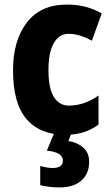

<svg xmlns="http://www.w3.org/2000/svg" viewBox="-20 -580 488 840"><path d="M267 10Q156 10 96.5 -58.5Q37 -127 37 -272Q37 -403 97.5 -481.5Q158 -560 273 -560Q318 -560 355.5 -550Q393 -540 425 -521L382 -402Q356 -416 331 -424Q306 -432 280 -432Q239 -432 215.5 -391.5Q192 -351 192 -273Q192 -194 215.5 -156Q239 -118 282 -118Q348 -118 411 -162V-35Q351 10 267 10ZM370 128Q370 180 336 210Q302 240 241 240Q215 240 193.5 237Q172 234 156 230V146Q187 155 211 155Q255 155 255 122Q255 86 185 79L218 0H294L279 37Q318 43 344 65.5Q370 88 370 128Z"/></svg>

Font: Noto Sans Lao UI Cond ExtBd
Style: Regular
Weight: 800
Width: 3
Designer: Monotype Design Team
Foundry: Monotype Imaging Inc.
Version: Version 2.000; ttfautohint (v1.8.4.7-5d5b)